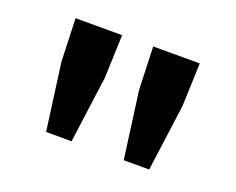

<svg xmlns="http://www.w3.org/2000/svg" viewBox="-69 -893 713 581"><g transform="rotate(20 287.5 -603.0)"><path d="M87 -780 92 -641 121 -426H203L232 -641L237 -780ZM337 -780 342 -641 371 -426H453L482 -641L487 -780Z"/></g></svg>

Font: Bithumb Trading Sans Bold
Style: Bold
Weight: 700
Designer: Ham Hyungwon
Foundry: Bithumb
Version: Version 0.500;FEAKit 1.0